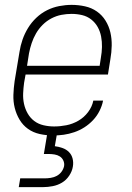

<svg xmlns="http://www.w3.org/2000/svg" viewBox="-20 -548 540 788"><path d="M198 8Q170 8 143 2Q116 -4 95 -19Q74 -34 60.5 -56.5Q47 -79 40.5 -105Q34 -131 35 -159Q36 -187 40 -215L60 -335Q64 -361 72.5 -385.5Q81 -410 95 -433Q109 -456 129 -475Q149 -494 173 -506Q197 -518 223 -523Q249 -528 274 -528Q302 -528 329 -522Q356 -516 377.5 -501Q399 -486 413 -463.5Q427 -441 433 -415Q439 -389 438.5 -361Q438 -333 433 -305L423 -242H85L79 -209Q76 -187 75 -165Q74 -143 78.5 -122Q83 -101 93.5 -82.5Q104 -64 120.5 -51.5Q137 -39 158.5 -34Q180 -29 202 -29Q227 -29 252.5 -34Q278 -39 301.5 -52.5Q325 -66 341.5 -88Q358 -110 363 -135H403Q399 -114 388.5 -93Q378 -72 362 -55Q346 -38 326.5 -25.5Q307 -13 285 -5.5Q263 2 241.5 5Q220 8 198 8ZM91 -278H389L394 -311Q398 -333 398.5 -355Q399 -377 395 -398Q391 -419 381 -437Q371 -455 354.5 -468Q338 -481 317 -486Q296 -491 274 -491Q253 -491 232 -487Q211 -483 191 -472.5Q171 -462 155 -446Q139 -430 128 -411Q117 -392 110 -371Q103 -350 99 -329ZM57 220 63 184H163Q175 184 188 182Q201 180 212.5 174Q224 168 232 157.5Q240 147 243 134Q245 122 240 111Q235 100 225.5 94Q216 88 204 86Q192 84 180 84H160L174 0H214L205 52Q221 54 236.5 59.5Q252 65 263 76Q274 87 278 103Q282 119 279 136Q276 155 264 173Q252 191 234.5 201.5Q217 212 196.5 216Q176 220 157 220Z"/></svg>

Font: Iosevka Term Curly XLt Obl
Style: Regular
Weight: 200
Italic angle: -9°
Designer: Belleve Invis
Foundry: Belleve Invis
Version: Version 32.3.0